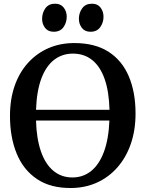

<svg xmlns="http://www.w3.org/2000/svg" viewBox="-20 -978 765 1010"><path d="M356.5 11Q247 12.5 175 -35.8Q103 -84 67.8 -170Q32.5 -256 32.5 -368Q32.5 -456 57.2 -526.8Q82 -597.5 127.8 -647.8Q173.5 -698 235.2 -724.8Q297 -751.5 370.5 -751.5Q479.5 -751.5 550.8 -705.8Q622 -660 657.5 -576.5Q693 -493 693 -380.5Q693 -293 668.2 -221.5Q643.5 -150 598.2 -98.2Q553 -46.5 491.5 -18.2Q430 10 356.5 11ZM361 -44.5Q417 -44.5 459.2 -78.2Q501.5 -112 526.5 -178.8Q551.5 -245.5 555.5 -344H169.5Q172 -249.5 195 -182.5Q218 -115.5 260.2 -80Q302.5 -44.5 361 -44.5ZM169.5 -400.5H556Q553.5 -496.5 530.5 -562.2Q507.5 -628 465.2 -662Q423 -696 363.5 -696Q307.5 -696 265 -663.5Q222.5 -631 197.8 -565.5Q173 -500 169.5 -400.5ZM262 -811Q233 -811 217.2 -831.2Q201.5 -851.5 201.5 -879Q201.5 -910.5 218.8 -934.5Q236 -958.5 269.5 -958.5H270.5Q299.5 -958.5 315.2 -938Q331 -917.5 331 -890Q331 -859 313.8 -835Q296.5 -811 263 -811ZM455.5 -811Q426.5 -811 410.8 -831.2Q395 -851.5 395 -879Q395 -910.5 412.5 -934.5Q430 -958.5 463.5 -958.5H464.5Q493.5 -958.5 509 -938Q524.5 -917.5 524.5 -890Q524.5 -859 507.2 -835Q490 -811 456.5 -811Z"/></svg>

Font: Merriweather SemiBold
Style: Regular
Weight: 600
Version: Version 2.100